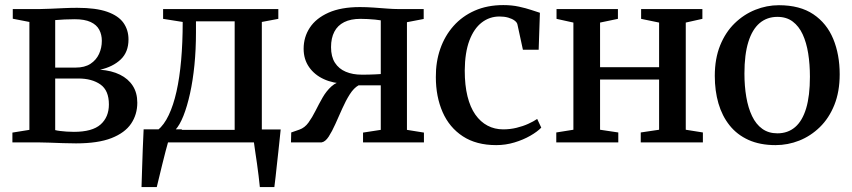

<svg xmlns="http://www.w3.org/2000/svg" viewBox="-20 -574 3434 774"><path d="M286.5 4Q262.5 4 233.5 3Q204.5 2 178 1Q151.5 0 134 0H30V-39.5L98.5 -50.5V-485.5L31.5 -498.5V-537.5H140.5Q158 -537.5 183.5 -538.8Q209 -540 237.2 -541.2Q265.5 -542.5 291 -542.5Q367 -542.5 412.2 -526.5Q457.5 -510.5 477.8 -481.8Q498 -453 498 -415Q498 -364 466.5 -334.2Q435 -304.5 383.5 -293Q430 -289.5 463.5 -273Q497 -256.5 515.2 -228.2Q533.5 -200 533.5 -160Q533.5 -112.5 508.5 -75.5Q483.5 -38.5 429.2 -17.2Q375 4 286.5 4ZM278 -42.5Q352 -42.5 385.5 -72.2Q419 -102 419 -153Q419 -209.5 384.8 -233.5Q350.5 -257.5 296.5 -257.5H202.5V-49.5Q210 -47.5 222 -46Q234 -44.5 248.5 -43.5Q263 -42.5 278 -42.5ZM202.5 -301.5H284.5Q321.5 -301.5 344.8 -316.8Q368 -332 379.2 -356.5Q390.5 -381 390.5 -409.5Q390.5 -434.5 380 -454.2Q369.5 -474 345.5 -485.2Q321.5 -496.5 281 -496.5Q260.5 -496.5 240.2 -495.5Q220 -494.5 202.5 -493Z M599.5 0V-48L616 -49.5Q641.5 -70.5 660.2 -110Q679 -149.5 691.5 -205Q704 -260.5 710.2 -331.2Q716.5 -402 716.5 -485.5L637.5 -498V-537.5H1102V-498L1035.5 -485.5V0ZM687 -50.5H926V-488H770V-443Q770 -374 763.8 -311.5Q757.5 -249 746 -197Q734.5 -145 719.5 -107.2Q704.5 -69.5 687 -50.5ZM550.5 180Q551.5 145.5 552.8 107Q554 68.5 555.5 27.8Q557 -13 559 -52.5H714L658.5 -4.5Q654 10.5 647.5 35.8Q641 61 634 89.2Q627 117.5 621.2 142Q615.5 166.5 612 180ZM1027.5 180Q1025.5 159.5 1022.5 135Q1019.5 110.5 1016 85.5Q1012.5 60.5 1009 38Q1005.5 15.5 1003.5 -1L965 -52H1111.5Q1109.5 -32 1107 -8.8Q1104.5 14.5 1101.8 40Q1099 65.5 1096.2 90.5Q1093.5 115.5 1091 138.5Q1088.5 161.5 1086 180Z M1153 0 1154 -40 1187 -51.5Q1208.5 -59 1223.5 -79.8Q1238.5 -100.5 1252 -127.5Q1265.5 -154.5 1280.5 -180.8Q1295.5 -207 1316.2 -225.8Q1337 -244.5 1367.5 -249L1371 -237Q1323.5 -237.5 1285.8 -254.8Q1248 -272 1226 -303.5Q1204 -335 1204 -377.5Q1204 -424.5 1229 -462.5Q1254 -500.5 1304.5 -523Q1355 -545.5 1431 -545.5Q1457.5 -545.5 1485.8 -543.5Q1514 -541.5 1540 -539.5Q1566 -537.5 1584.5 -537.5H1688V-497.5L1620.5 -484.5V-50.5L1689 -39.5V0H1443.5V-39.5L1515 -50.5V-230H1425.5Q1406.5 -219.5 1390.2 -194Q1374 -168.5 1359.8 -136.5Q1345.5 -104.5 1332 -74.2Q1318.5 -44 1305 -23.2Q1291.5 -2.5 1276.5 0ZM1438 -273Q1450 -273 1464.8 -273.2Q1479.5 -273.5 1493.2 -274.2Q1507 -275 1515 -275.5V-492Q1506.5 -493.5 1492 -495Q1477.5 -496.5 1462 -497.2Q1446.5 -498 1433 -498Q1394 -498 1367.5 -484.8Q1341 -471.5 1327.8 -446Q1314.5 -420.5 1314.5 -384Q1314.5 -345.5 1330.2 -321Q1346 -296.5 1373.8 -284.8Q1401.5 -273 1438 -273Z M1980.5 11Q1900 11 1845.8 -24.5Q1791.5 -60 1764.2 -122.2Q1737 -184.5 1737 -263Q1736.5 -324.5 1754.8 -377Q1773 -429.5 1808.2 -469.2Q1843.5 -509 1894 -531.2Q1944.5 -553.5 2009 -553.5Q2043.5 -553.5 2072 -547.2Q2100.5 -541 2121.8 -533.8Q2143 -526.5 2156.5 -522.5L2151.5 -373.5H2088L2066 -475Q2064.5 -483.5 2054.5 -491Q2044.5 -498.5 2028.8 -503Q2013 -507.5 1993.5 -507.5Q1953.5 -507.5 1922 -483.2Q1890.5 -459 1872.2 -410.5Q1854 -362 1853.5 -289.5Q1853.5 -230.5 1864.5 -186Q1875.5 -141.5 1896.2 -112Q1917 -82.5 1945.5 -67.5Q1974 -52.5 2008.5 -52.5Q2036.5 -52.5 2062.2 -58.8Q2088 -65 2109.5 -74.8Q2131 -84.5 2145.5 -94.5L2162 -59.5Q2146 -43 2117.8 -26.8Q2089.5 -10.5 2054 0.2Q2018.5 11 1980.5 11Z M2222.5 0V-40L2291.5 -51V-483L2223.5 -498V-537.5H2471V-498L2399 -483V-303H2637V-483L2564.5 -498V-537.5H2811.5V-498L2744.5 -483V-51L2813.5 -40V0H2563V-40L2637 -51V-253.5H2399V-51L2472.5 -40V0Z M2861.5 -268Q2861.5 -337.5 2883 -390.8Q2904.5 -444 2941.5 -480Q2978.5 -516 3024.8 -534.5Q3071 -553 3120 -553Q3204.5 -553 3258.8 -516.5Q3313 -480 3339 -417Q3365 -354 3365 -274.5Q3365 -204.5 3343.5 -151Q3322 -97.5 3285 -61.5Q3248 -25.5 3202 -7.2Q3156 11 3106.5 11Q3043.5 11 2997.2 -10Q2951 -31 2921 -68.8Q2891 -106.5 2876.2 -157.2Q2861.5 -208 2861.5 -268ZM3114 -36.5Q3156 -36.5 3185.2 -61.5Q3214.5 -86.5 3229.8 -137.2Q3245 -188 3245 -264.5Q3245 -315 3238 -358.8Q3231 -402.5 3215.8 -435.5Q3200.5 -468.5 3175.5 -487.2Q3150.5 -506 3114 -506Q3072 -506 3042.2 -480.8Q3012.5 -455.5 2996.8 -405Q2981 -354.5 2981 -277.5Q2981 -227 2988.5 -183Q2996 -139 3011.8 -106Q3027.5 -73 3052.8 -54.8Q3078 -36.5 3114 -36.5Z"/></svg>

Font: Merriweather 60pt Medium
Style: Regular
Weight: 500
Version: Version 2.100